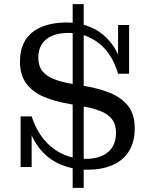

<svg xmlns="http://www.w3.org/2000/svg" viewBox="-20 -802 725 922"><path d="M329 100V-782H382V100ZM400 13Q330 13 269 -13Q208 -39 165 -95.5Q122 -152 105 -243H132Q154 -176 192.5 -130.5Q231 -85 281.5 -62Q332 -39 390 -39Q460 -39 498.5 -71.5Q537 -104 537 -164Q537 -206 517 -230.5Q497 -255 463 -268.5Q429 -282 388 -289L308 -304Q242 -315 189.5 -337.5Q137 -360 106.5 -400.5Q76 -441 76 -506Q76 -571 104 -612.5Q132 -654 182.5 -674Q233 -694 298 -694Q363 -694 419.5 -669.5Q476 -645 517 -591Q558 -537 574 -448H547Q518 -546 454 -595Q390 -644 311 -644Q241 -644 202.5 -613.5Q164 -583 164 -525Q164 -486 182.5 -462Q201 -438 233 -424.5Q265 -411 306 -403L385 -389Q455 -378 509.5 -355.5Q564 -333 595.5 -293Q627 -253 627 -186Q627 -120 599 -75.5Q571 -31 520 -9Q469 13 400 13ZM79 0V-243H105L132 -195V0ZM574 -448 547 -495V-682H600V-448Z"/></svg>

Font: Montagu Slab
Style: Regular
Weight: 400
Version: Version 1.000